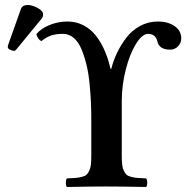

<svg xmlns="http://www.w3.org/2000/svg" viewBox="-20 -744 757 766"><path d="M247.1 2Q242.7 -2.4 242.7 -15.1Q242.7 -27.8 247.1 -32.2Q270 -33.2 282.5 -34.2Q294.9 -35.2 307.6 -38.6Q320.3 -42 325.9 -47.6Q331.5 -53.2 336.4 -63.7Q341.3 -74.2 342.8 -88.4Q344.2 -102.5 344.2 -124V-267.1Q344.2 -302.7 342.8 -335.4Q341.3 -368.2 337.4 -409.4Q333.5 -450.7 325.4 -484.1Q317.4 -517.6 305.4 -546.9Q293.5 -576.2 274.4 -592.5Q255.4 -608.9 231 -608.9Q205.1 -608.9 186 -603Q167 -597.2 145 -580.1Q131.8 -585.4 125 -607.9Q143.6 -630.4 178 -644.3Q212.4 -658.2 249 -658.2Q283.7 -658.2 313 -643.1Q342.3 -627.9 363 -601.1Q383.8 -574.2 397.9 -541.3Q412.1 -508.3 420.9 -469.2H423.8Q432.1 -501.5 446.5 -532.2Q460.9 -563 483.2 -592.5Q505.4 -622.1 538.3 -640.1Q571.3 -658.2 609.9 -658.2Q649.9 -658.2 676.5 -639.9Q703.1 -621.6 703.1 -590.8Q703.1 -572.8 690.4 -559.3Q677.7 -545.9 659.2 -545.9Q614.7 -545.9 607.9 -579.1Q600.1 -608.9 570.8 -608.9Q547.4 -608.9 522.7 -569.3Q498 -529.8 481.9 -466.8Q465.8 -403.8 465.8 -340.8V-124Q465.8 -102.5 467.3 -88.4Q468.8 -74.2 473.6 -63.7Q478.5 -53.2 484.1 -47.6Q489.7 -42 502.4 -38.6Q515.1 -35.2 527.6 -34.2Q540 -33.2 563 -32.2Q567.4 -27.8 567.4 -15.1Q567.4 -2.4 563 2Q463.4 0 403.8 0Q344.7 0 247.1 2ZM90.8 -724.1Q107.9 -724.1 129.9 -712.4Q151.9 -700.7 151.9 -687Q151.9 -676.8 147 -670.9L46.9 -548.8Q41 -541 36.1 -541Q29.8 -541 20.5 -545.7Q11.2 -550.3 11.2 -555.2Q11.2 -561 12.2 -564L63 -707Q68.8 -724.1 90.8 -724.1Z"/></svg>

Font: Common Serif SemiBold
Style: Regular
Weight: 600
Designer: Philipp H. Poll, Khaled Hosny
Foundry: Stefan Peev, Context Ltd.
Version: Version 1.026